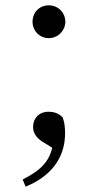

<svg xmlns="http://www.w3.org/2000/svg" viewBox="-20 -524 367 720"><path d="M163 -381C198 -381 225 -410 225 -442C225 -477 198 -504 163 -504C127 -504 102 -477 102 -442C102 -410 127 -381 163 -381ZM76 176C167 139 224 72 224 -24C224 -48 222 -64 215 -84C199 -100 181 -105 162 -105C126 -105 104 -80 104 -48C104 -25 117 -5 145 11L176 30C162 87 128 117 65 149Z"/></svg>

Font: Harano Aji Mincho TW
Style: Regular
Weight: 400
Foundry: Masamichi Hosoda
Version: HaranoAjiMinchoTW-Regular version 20230610;ttx 4.39.4